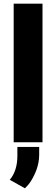

<svg xmlns="http://www.w3.org/2000/svg" viewBox="-20 -770 305 1039"><path d="M33 203 115 249C127 237 138 225 148 209C170 173 192 125 192 68V25H74V74C74 129 59 172 33 203ZM54 0H210V-750H54Z"/></svg>

Font: Aerodynamic
Style: Bd
Weight: 500
Designer: Google
Version: Version 2.000980; 2014